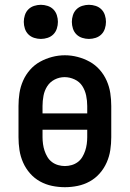

<svg xmlns="http://www.w3.org/2000/svg" viewBox="-20 -771 540 799"><path d="M250 8Q223 8 196.5 2.5Q170 -3 146.5 -16Q123 -29 105 -49.5Q87 -70 76 -95Q65 -120 61 -146.5Q57 -173 57 -200V-330Q57 -357 61 -383.5Q65 -410 76 -435Q87 -460 105 -480.5Q123 -501 146.5 -514Q170 -527 196.5 -534Q223 -541 250 -541Q277 -541 303.5 -534Q330 -527 353.5 -514Q377 -501 395 -480.5Q413 -460 424 -435Q435 -410 439 -383.5Q443 -357 443 -330V-200Q443 -173 439 -146.5Q435 -120 424 -95Q413 -70 395 -49.5Q377 -29 353.5 -16Q330 -3 303.5 2.5Q277 8 250 8ZM343 -299V-330Q343 -352 338.5 -373.5Q334 -395 322.5 -413Q311 -431 290.5 -440.5Q270 -450 249 -450Q227 -450 207.5 -440Q188 -430 176.5 -412Q165 -394 161 -372.5Q157 -351 157 -330V-299ZM250 -80Q264 -80 278 -84Q292 -88 303.5 -96.5Q315 -105 322.5 -117.5Q330 -130 334.5 -143.5Q339 -157 341 -171.5Q343 -186 343 -200V-231H157V-200Q157 -186 159 -171.5Q161 -157 165.5 -143.5Q170 -130 177.5 -117.5Q185 -105 196.5 -96.5Q208 -88 222 -84Q236 -80 250 -80ZM350 -609Q336 -609 322 -613.5Q308 -618 298 -628Q288 -638 283.5 -652Q279 -666 279 -680Q279 -694 283.5 -708Q288 -722 298 -732Q308 -742 322 -746.5Q336 -751 350 -751Q364 -751 378 -746.5Q392 -742 402 -732Q412 -722 416.5 -708Q421 -694 421 -680Q421 -666 416.5 -652Q412 -638 402 -628Q392 -618 378 -613.5Q364 -609 350 -609ZM150 -609Q136 -609 122 -613.5Q108 -618 98 -628Q88 -638 83.5 -652Q79 -666 79 -680Q79 -694 83.5 -708Q88 -722 98 -732Q108 -742 122 -746.5Q136 -751 150 -751Q164 -751 178 -746.5Q192 -742 202 -732Q212 -722 216.5 -708Q221 -694 221 -680Q221 -666 216.5 -652Q212 -638 202 -628Q192 -618 178 -613.5Q164 -609 150 -609Z"/></svg>

Font: Iosevka Slab Semibold
Style: Regular
Weight: 600
Monospace: yes
Designer: Belleve Invis
Foundry: Belleve Invis
Version: Version 11.1.1; ttfautohint (v1.8.3)